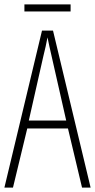

<svg xmlns="http://www.w3.org/2000/svg" viewBox="-20 -853 432 873"><path d="M301 -833H91V-801H301ZM353 0H392L221 -714H171L0 0H39L104 -269H289ZM215 -596 281 -305H111L177 -597C185 -631 191 -654 196 -683C202 -654 207 -630 215 -596Z"/></svg>

Font: Noto Sans Telugu ExtraCondensed ExtraLight
Style: Regular
Weight: 200
Width: 2
Designer: Jelle Bosma - Monotype Design Team
Foundry: Monotype Imaging Inc.
Version: Version 2.005